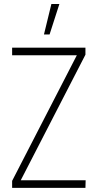

<svg xmlns="http://www.w3.org/2000/svg" viewBox="-20 -916 477 936"><path d="M194.3 -748 230.5 -896.5H269.5L221.7 -748ZM39.1 0V-34.2L354.5 -646.5H39.1V-683.6H396.5V-649.4L81.1 -37.1H397.5L396.5 0Z"/></svg>

Font: Post No Bills Jaffna Light
Style: Regular
Weight: 300
Designer: Kosala Senevirathne, Siva Puranthara, Lasantha Premarathna, Tharique Azeez
Foundry: Mooniak
Version: Version 1.220 ; ttfautohint (v1.6)